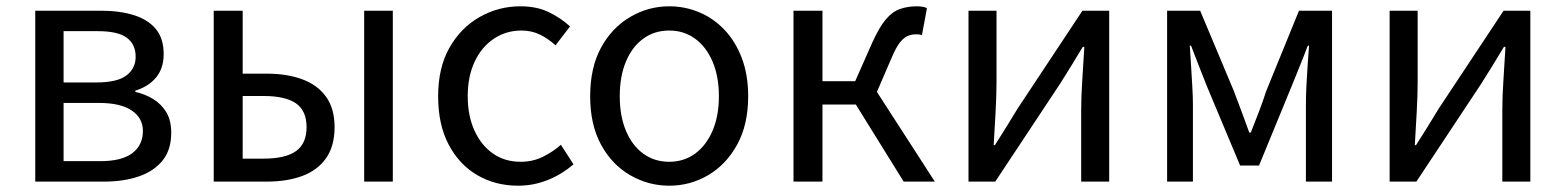

<svg xmlns="http://www.w3.org/2000/svg" viewBox="-20 -577 4974 610"><path d="M92 0V-543H300Q360 -543 405 -529Q450 -515 475 -485Q500 -455 500 -405Q500 -360 476 -331Q452 -302 410 -289V-285Q441 -278 466.5 -262.5Q492 -247 508 -221Q524 -195 524 -155Q524 -101 496.5 -67Q469 -33 421 -16.5Q373 0 310 0ZM182 -315H285Q353 -315 382 -337.5Q411 -360 411 -397Q411 -436 383 -457Q355 -478 291 -478H182ZM182 -65H299Q367 -65 400.5 -90.5Q434 -116 434 -161Q434 -202 398.5 -226Q363 -250 294 -250H182Z M659 0V-543H751V-343H827Q892 -343 940.5 -325Q989 -307 1016 -269.5Q1043 -232 1043 -173Q1043 -113 1016 -74.5Q989 -36 940.5 -18Q892 0 827 0ZM751 -73H817Q887 -73 920.5 -97Q954 -121 954 -173Q954 -225 920.5 -248.5Q887 -272 817 -272H751ZM1137 0V-543H1228V0Z M1626 13Q1554 13 1496.5 -20.5Q1439 -54 1405.5 -117.5Q1372 -181 1372 -271Q1372 -362 1408 -425.5Q1444 -489 1504 -523Q1564 -557 1633 -557Q1686 -557 1724.5 -538Q1763 -519 1791 -493L1745 -433Q1722 -454 1695.5 -467Q1669 -480 1637 -480Q1588 -480 1549 -454Q1510 -428 1488 -381Q1466 -334 1466 -271Q1466 -209 1487.5 -162Q1509 -115 1546.5 -89Q1584 -63 1634 -63Q1672 -63 1704 -78.5Q1736 -94 1762 -117L1802 -55Q1765 -23 1720 -5Q1675 13 1626 13Z M2106 13Q2040 13 1982 -20.5Q1924 -54 1889.5 -117.5Q1855 -181 1855 -271Q1855 -362 1889.5 -425.5Q1924 -489 1982 -523Q2040 -557 2106 -557Q2156 -557 2201.5 -538Q2247 -519 2282 -482Q2317 -445 2337 -392Q2357 -339 2357 -271Q2357 -181 2322 -117.5Q2287 -54 2230 -20.5Q2173 13 2106 13ZM2106 -63Q2153 -63 2188.5 -89Q2224 -115 2244 -162Q2264 -209 2264 -271Q2264 -334 2244 -381Q2224 -428 2188.5 -454Q2153 -480 2106 -480Q2059 -480 2023.5 -454Q1988 -428 1968.5 -381Q1949 -334 1949 -271Q1949 -209 1968.5 -162Q1988 -115 2023.5 -89Q2059 -63 2106 -63Z M2501 0V-543H2593V-319H2697L2751 -441Q2773 -490 2794 -515Q2815 -540 2839.5 -548.5Q2864 -557 2893 -557Q2902 -557 2911 -555.5Q2920 -554 2925 -551L2909 -465Q2905 -467 2901 -467.5Q2897 -468 2891 -468Q2877 -468 2864.5 -463Q2852 -458 2839.5 -442.5Q2827 -427 2813 -394L2766 -285L2950 0H2851L2699 -245H2593V0Z M3057 0V-543H3146V-316Q3146 -273 3143 -220.5Q3140 -168 3137 -116H3141Q3157 -141 3177.5 -174Q3198 -207 3213 -232L3419 -543H3504V0H3415V-227Q3415 -270 3418.5 -322.5Q3422 -375 3425 -428H3420Q3405 -403 3384.5 -369.5Q3364 -336 3348 -311L3142 0Z M3688 0V-543H3793L3900 -288Q3913 -254 3925 -221.5Q3937 -189 3949 -156H3954Q3967 -189 3979.5 -221.5Q3992 -254 4003 -288L4107 -543H4212V0H4129V-245Q4129 -270 4130.5 -303Q4132 -336 4134.5 -370Q4137 -404 4139 -432H4135Q4123 -400 4109.5 -367Q4096 -334 4084 -304L3980 -51H3920L3814 -304Q3802 -334 3789 -367.5Q3776 -401 3764 -432H3760Q3762 -404 3764 -370Q3766 -336 3768 -303Q3770 -270 3770 -245V0Z M4395 0V-543H4484V-316Q4484 -273 4481 -220.5Q4478 -168 4475 -116H4479Q4495 -141 4515.5 -174Q4536 -207 4551 -232L4757 -543H4842V0H4753V-227Q4753 -270 4756.5 -322.5Q4760 -375 4763 -428H4758Q4743 -403 4722.5 -369.5Q4702 -336 4686 -311L4480 0Z"/></svg>

Font: Noto Sans KR
Style: Regular
Weight: 400
Designer: Ryoko NISHIZUKA  (kana, bopomofo & ideographs); Paul D. Hunt (Latin, Greek & Cyrillic); Sandoll Communications , Soo-you
Foundry: Adobe
Version: Version 2.004-H2;hotconv 1.0.118;makeotfexe 2.5.65603